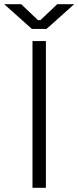

<svg xmlns="http://www.w3.org/2000/svg" viewBox="-81 -896 374 916"><path d="M74 0V-700H138V0ZM71 -758 -61 -876H20L100 -800H112L192 -876H273L141 -758Z"/></svg>

Font: Space Grotesk Frontify Light
Style: Regular
Weight: 300
Designer: Florian Karsten
Version: Version 2.000